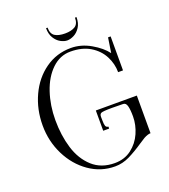

<svg xmlns="http://www.w3.org/2000/svg" viewBox="-166 -1045 1041 1184"><g transform="rotate(-20 354.5 -453.5)"><path d="M50 -370Q50 -475 91.5 -564.5Q133 -654 207.5 -707Q282 -760 376 -760Q443 -760 505.5 -724Q568 -688 600 -645L615 -743H632V-520H600Q600 -575 574 -625.5Q548 -676 495.5 -708Q443 -740 366 -740Q297 -740 244 -689Q191 -638 163 -554Q135 -470 135 -374Q135 -273 161 -188.5Q187 -104 244.5 -52Q302 0 390 0Q454 0 500 -35Q546 -70 569.5 -123.5Q593 -177 593 -232Q593 -277 586.5 -301Q580 -325 562 -325L489 -326Q428 -326 417 -320Q406 -314 406.5 -296Q407 -278 407 -271Q407 -249 411 -237.5Q415 -226 429 -225V-212H390V-345H659V-98Q641 -98 615 -84Q598 -74 579 -61Q526 -25 480 -2.5Q434 20 385 20Q292 20 215.5 -33.5Q139 -87 94.5 -176.5Q50 -266 50 -370ZM275 -927H285Q285 -886 309 -871Q333 -856 375 -856Q416 -856 440.5 -871Q465 -886 465 -927H475Q475 -887 458 -861Q441 -835 417.5 -823Q394 -811 373 -811Q353 -811 330 -823.5Q307 -836 291 -862Q275 -888 275 -927Z"/></g></svg>

Font: Viaoda Libre
Style: Regular
Weight: 400
Designer: Gydient
Version: Version 2.000